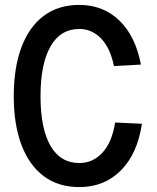

<svg xmlns="http://www.w3.org/2000/svg" viewBox="-20 -746 640 782"><path d="M303 16Q217 16 157.5 -29Q98 -74 67 -157Q36 -240 36 -354Q36 -469 67 -552.5Q98 -636 157.5 -681Q217 -726 303 -726Q400 -726 466 -662.5Q532 -599 554 -483L444 -477Q429 -551 391.5 -589.5Q354 -628 303 -628Q226 -628 185.5 -556.5Q145 -485 145 -354Q145 -223 185.5 -152.5Q226 -82 303 -82Q358 -82 397 -124Q436 -166 449 -247L558 -242Q540 -120 472.5 -52Q405 16 303 16Z"/></svg>

Font: Geist Mono Medium
Style: Regular
Weight: 500
Monospace: yes
Designer: Basement.studio, Andrés Briganti, Mateo Zaragoza
Foundry: Basement.studio, Vercel, Andrés Briganti, Guido Ferreyra, Mateo Zaragoza
Version: Version 1.500; ttfautohint (v1.8.4.7-5d5b)